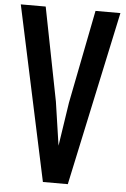

<svg xmlns="http://www.w3.org/2000/svg" viewBox="-59 -917 630 960"><g transform="rotate(5 256.0 -437.5)"><path d="M288.6 -406.2 380.9 -875H505.9L318.4 0H193.4L5.9 -875H130.9L223.1 -406.2L255.4 -187.5Z"/></g></svg>

Font: Oswald
Style: Book
Weight: 400
Designer: vernon adams
Foundry: vernon adams
Version: Version 1.000